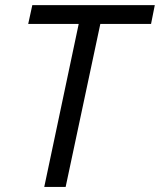

<svg xmlns="http://www.w3.org/2000/svg" viewBox="-20 -734 628 754"><path d="M153.8 0 289.1 -640.1H90.8L106.9 -713.9H587.9L573.2 -640.1H374L237.8 0Z"/></svg>

Font: Open Sans Hebrew
Style: Italic
Weight: 400
Italic angle: -12°
Foundry: Ascender Corporation, Yanek Iontef
Version: Version 2.001;PS 002.001;hotconv 1.0.70;makeotf.lib2.5.58329